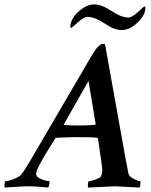

<svg xmlns="http://www.w3.org/2000/svg" viewBox="-32 -847 685 870"><path d="M-9.8 2.9Q-11.7 -2.9 -11.7 -3.9Q-11.7 -26.4 -5.9 -26.4Q2 -26.4 16.6 -30.8Q31.2 -35.2 45.4 -42.5Q59.6 -49.8 64.5 -56.6Q71.3 -64.5 83.5 -83.5Q95.7 -102.5 113.3 -132.8L383.8 -595.7Q415 -648.4 434.6 -648.4Q440.4 -648.4 444.3 -644.5L536.1 -132.8L549.8 -61.5Q551.8 -51.8 562 -43.9Q572.3 -36.1 584.5 -31.2Q596.7 -26.4 602.5 -26.4Q604.5 -26.4 604.5 -20.5Q604.5 -3.9 600.6 2.9L489.3 -2.9Q478.5 -2.9 367.2 2.9Q366.2 2 366.2 -2.9Q366.2 -26.4 372.1 -26.4Q381.8 -26.4 401.4 -33.7Q420.9 -41 425.8 -48.8Q431.6 -60.5 431.6 -78.1Q431.6 -83 426.8 -117.7Q421.9 -152.3 412.1 -217.8Q412.1 -222.7 407.2 -222.7Q389.6 -225.6 315.4 -225.6Q279.3 -225.6 223.6 -222.7Q218.8 -222.7 217.8 -218.8Q216.8 -216.8 203.6 -196.3Q190.4 -175.8 173.8 -147.9Q157.2 -120.1 144.5 -95.2Q131.8 -70.3 131.8 -58.6Q131.8 -48.8 143.1 -41.5Q154.3 -34.2 168.5 -30.3Q182.6 -26.4 190.4 -26.4Q192.4 -26.4 192.4 -21.5Q192.4 -8.8 186.5 2.9Q175.8 2 147.9 -0.5Q120.1 -2.9 96.7 -2.9Q81.1 -2.9 59.1 -1.5Q37.1 0 18.1 1Q-1 2 -9.8 2.9ZM327.1 -278.3Q355.5 -278.3 397.5 -281.2Q401.4 -281.2 401.4 -285.2L384.8 -385.7Q377.9 -425.8 374 -449.7Q370.1 -473.6 369.1 -480.5L255.9 -281.2Q285.2 -278.3 327.1 -278.3ZM518.6 -710.9Q484.4 -710.9 441.4 -741.2Q397.5 -770.5 364.3 -770.5Q348.6 -770.5 321.3 -746.1Q293 -720.7 291 -720.7Q284.2 -720.7 288.1 -739.3Q293 -760.7 311.5 -782.2Q353.5 -827.1 395.5 -827.1Q427.7 -827.1 472.7 -797.9Q517.6 -767.6 549.8 -767.6Q565.4 -767.6 593.8 -793Q619.1 -817.4 622.1 -817.4Q629.9 -817.4 625 -797.9Q624 -782.2 600.6 -754.9Q562.5 -710.9 518.6 -710.9Z"/></svg>

Font: Crimson Text SemiBold
Style: Italic
Weight: 600
Italic angle: -11°
Designer: Sebastian Kosch
Foundry: Sebastian Kosch
Version: Version 1.100; ttfautohint (v1.8.4)